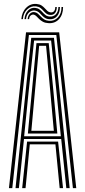

<svg xmlns="http://www.w3.org/2000/svg" viewBox="-20 -966 438 986"><path d="M25.9 0 113.7 -800H283.9L371.6 0H354.4L269.2 -786.1H128.4L43.1 0ZM93.9 0 119.1 -238.7H278.4L303.7 0H286.4L264.6 -224.9H133L111.2 0ZM59.7 0 140.4 -771.9H257.1L337.8 0H320.5L294.3 -252.2H103.2L77 0ZM104 -266.1H292.5L270 -494.1L242.5 -758H155.1L126.9 -494.1ZM123.1 -280.3 143.4 -494.1 167.3 -744.6H230.2L254.6 -494.1L274.4 -280.3ZM141 -294.2H256.5L238.4 -494.1L216.6 -730.7H181L159.2 -494.1ZM89.6 -867.7Q92.4 -904.4 114.8 -926.5Q137.3 -948.6 168.1 -945.6Q183.7 -944.2 193.4 -937.8Q203 -931.4 210.1 -923.4Q217.2 -915.4 224 -909.2Q230.9 -903.1 240.6 -902.3Q251.7 -901.3 257.8 -908.9Q263.9 -916.4 263.9 -930.1H271.6Q271.6 -910.9 263.1 -899.8Q254.6 -888.6 238.4 -889.4Q226.3 -890 218.4 -896.1Q210.5 -902.2 203.6 -910.2Q196.7 -918.2 188 -924.9Q179.2 -931.6 165.5 -933.4Q139.8 -936.7 119.8 -917.8Q99.8 -898.9 97.6 -867.7ZM105.8 -867.7Q107.9 -895.8 124 -912Q140.2 -928.2 161.7 -925.4Q174.5 -924 183 -917.4Q191.4 -910.8 198.5 -902.7Q205.6 -894.6 214 -888.3Q222.5 -881.9 235.4 -880.9Q255 -879.6 267.3 -893Q279.6 -906.5 279.8 -930.1H287.8Q287.9 -900.5 273 -883Q258.1 -865.5 233.7 -867.3Q219.4 -868.2 210 -874.6Q200.6 -881 193.3 -889.1Q186.1 -897.3 178.3 -903.9Q170.4 -910.4 159.2 -911.8Q141.9 -914 128.6 -901.4Q115.3 -888.8 113.8 -867.7ZM121.8 -867.7Q123.3 -885.3 133.5 -895.5Q143.7 -905.7 157.2 -903.7Q166.9 -902.3 174.2 -895.9Q181.5 -889.5 189 -881.4Q196.4 -873.2 206.3 -866.8Q216.2 -860.4 231.2 -859.2Q259 -856.7 277.6 -876.6Q296.2 -896.5 295.8 -930.1H303.9Q304 -891 283.1 -867.9Q262.2 -844.9 228.5 -847.1Q211.8 -848.1 200.5 -854.2Q189.3 -860.3 181.4 -868.1Q173.5 -875.9 167.2 -882.4Q161 -888.8 154.2 -890.6Q146.2 -892.8 138.2 -886.8Q130.2 -880.8 129.8 -867.7Z"/></svg>

Font: Big Shoulders Inline Text SC Thin
Style: Regular
Weight: 100
Designer: Patric King
Foundry: XO Type Co
Version: Version 2.002